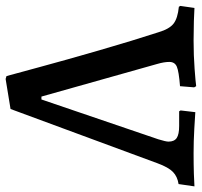

<svg xmlns="http://www.w3.org/2000/svg" viewBox="-50 -654 700 665"><g transform="rotate(-90 299.5 -321.0)"><path d="M330 2 334 -47Q385 -51 401.5 -58Q418 -65 418 -84Q418 -102 411 -126L298 -527H288L150 -122Q142 -96 142 -87Q142 -67 154.5 -58.5Q167 -50 196 -50H247L250 -45L244 6Q231 5 187 2.5Q143 0 102 0Q63 0 30.5 1Q-2 2 -13 3L-5 -52Q21 -56 37 -71.5Q53 -87 67 -125L255 -634L359 -651L369 -648Q376 -623 400 -534Q424 -445 458 -327.5Q492 -210 521 -121Q532 -84 550.5 -69.5Q569 -55 609 -51L612 -46L605 3Q593 2 559.5 1Q526 0 492 0Q441 0 394 3.5Q347 7 334 9Z"/></g></svg>

Font: Alegreya Medium
Style: Regular
Weight: 500
Designer: Juan Pablo del Peral
Foundry: Huerta Tipografica
Version: Version 2.007; ttfautohint (v1.6)